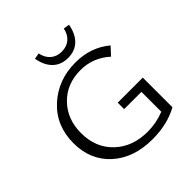

<svg xmlns="http://www.w3.org/2000/svg" viewBox="-230 -1019 1181 1181"><g transform="rotate(-45 360.5 -428.5)"><path d="M257 -856 296 -863Q305 -819 333.5 -794.5Q362 -770 405 -770Q448 -770 476.5 -794Q505 -818 514 -862L553 -856Q541 -788 503 -751.5Q465 -715 405 -715Q345 -715 307 -751.5Q269 -788 257 -856ZM426 -249V-305H644V-47Q548 6 419 6Q256 6 156.5 -84Q57 -174 57 -321Q57 -473 161 -568.5Q265 -664 416 -664Q550 -664 644 -585L597 -534Q514 -609 406 -609Q286 -609 210 -531Q134 -453 134 -332Q134 -205 216.5 -126.5Q299 -48 431 -48Q506 -48 576 -76V-249Z"/></g></svg>

Font: EauTestInfant
Style: Regular
Weight: 400
Designer: Christian Thalmann (Catharsis Fonts)
Version: Version 0.001;PS 000.001;hotconv 1.0.88;makeotf.lib2.5.64775